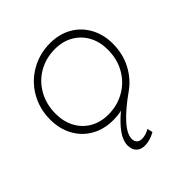

<svg xmlns="http://www.w3.org/2000/svg" viewBox="-198 -660 1012 1012"><g transform="rotate(-45 307.5 -154.0)"><path d="M447 -49Q369 6 325 54.5Q281 103 281 140Q281 158 291.5 168Q302 178 320 178Q346 178 377 161L384 191Q344 214 306 214Q275 214 258 196.5Q241 179 241 148Q241 114 267.5 76Q294 38 346 -6Q318 1 282 1Q214 1 161 -29Q108 -59 78.5 -113Q49 -167 49 -236Q49 -317 87 -382.5Q125 -448 190 -485Q255 -522 333 -522Q402 -522 454.5 -492Q507 -462 536.5 -408Q566 -354 566 -286Q566 -211 534 -149.5Q502 -88 447 -49ZM525 -283Q525 -341 500.5 -386Q476 -431 432 -456.5Q388 -482 330 -482Q263 -482 208.5 -451Q154 -420 122.5 -364Q91 -308 91 -238Q91 -179 115.5 -133.5Q140 -88 184 -63Q228 -38 285 -38Q352 -38 407 -69.5Q462 -101 493.5 -156.5Q525 -212 525 -283Z"/></g></svg>

Font: Gontserrat ExtraLight
Style: Italic
Weight: 275
Italic angle: -11.3°
Designer: Julieta Ulanovsky
Foundry: Julieta Ulanovsky
Version: Version 6.001